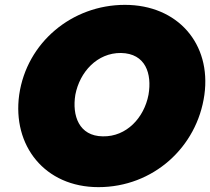

<svg xmlns="http://www.w3.org/2000/svg" viewBox="-20 -740 865 790"><path d="M59 -350C30 -141 164 30 385 30C610 30 791 -134 821 -350C850 -560 711 -720 494 -720C276 -720 90 -565 59 -350ZM290 -350C308 -444 380 -523 478 -522C579 -520 606 -437 591 -350C573 -256 501 -177 403 -179C305 -180 276 -264 290 -350Z"/></svg>

Font: Jost* Black
Style: Italic
Weight: 900
Italic angle: -10°
Version: Version 3.7